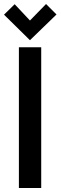

<svg xmlns="http://www.w3.org/2000/svg" viewBox="-53 -935 301 955"><path d="M228 -863 176 -915 96 -833 20 -914 -33 -862 96 -735ZM41 0H152V-700H41Z"/></svg>

Font: Advent Pro
Style: Regular
Weight: 400
Designer: VivaRado, Andreas Kalpakidis
Foundry: VivaRado, Andreas Kalpakidis
Version: Version 3.000